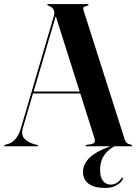

<svg xmlns="http://www.w3.org/2000/svg" viewBox="-26 -720 670 945"><path d="M161.5 -3Q161.5 0 157.5 0H-2Q-5.5 0 -5.5 -3Q-5.5 -6 -1.5 -7L17.5 -12.5Q33.5 -18 49.8 -35.5Q66 -53 77 -89.5L238.5 -639.5Q249.5 -676 218 -689.5Q212 -693 209.2 -694Q206.5 -695 206.5 -697Q206.5 -700 211.5 -700H406Q410 -700 410 -697Q410 -694 399.5 -690Q387.5 -688 384.8 -683.2Q382 -678.5 386.5 -665L588 -33Q595 -11 619 -8Q624.5 -6 624.5 -3Q624.5 0 620 0H537Q466.5 39 466.5 115Q466.5 152.5 481 170.5Q495.5 188.5 519 188.5Q536 188.5 550 179.2Q564 170 571.5 157.5Q574 152.5 578 154.5Q581 156 578 162Q570 179.5 547.2 192.2Q524.5 205 490.5 205Q439 205 410.8 184.8Q382.5 164.5 382.5 126Q382.5 90.5 411.8 59.2Q441 28 516.5 0H399.5Q395 0 395 -3Q395 -5 401 -7L425 -11Q446.5 -16 439 -39.5L369 -260H136.5L86 -88Q77 -57.5 93.5 -38.8Q110 -20 140.5 -11L156.5 -7Q161.5 -6 161.5 -3ZM139.5 -269.5H366L248.5 -640.5Z"/></svg>

Font: Fraunces 144pt S000 SemiBold
Style: Regular
Weight: 600
Version: Version 1.000; ttfautohint (v1.8.3)